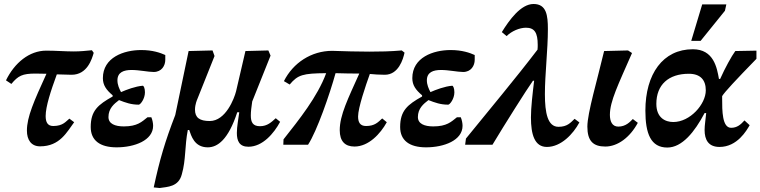

<svg xmlns="http://www.w3.org/2000/svg" viewBox="-20 -726 3814 963"><path d="M181 8C281 8 316 -65 352 -113L328 -131C311 -118 297 -94 247 -94C219 -94 209 -113 209 -144C209 -192 235 -271 265 -353C295 -352 322 -351 339 -351C418 -351 441 -430 450 -461L441 -474C410 -471 384 -468 349 -468C308 -468 260 -472 212 -472C127 -472 53 -411 10 -323L37 -305C71 -346 92 -357 158 -357C173 -357 192 -356 213 -356C150 -218 115 -139 115 -71C115 -25 136 8 181 8Z M565 13C655 13 748 -22 748 -95C748 -107 745 -124 739 -138H720C691 -115 669 -92 601 -92C557 -92 524 -105 524 -139C524 -182 552 -205 577 -224C610 -211 638 -201 676 -201C684 -201 707 -230 707 -263C707 -283 701 -296 696 -296C659 -293 614 -276 587 -264C578 -281 569 -301 569 -323C569 -364 601 -375 640 -375C679 -375 723 -365 751 -365C791 -365 809 -397 809 -426V-450C785 -461 746 -475 688 -475C601 -475 496 -438 496 -334C496 -299 513 -275 545 -248V-242C472 -201 435 -171 435 -89C435 -22 481 13 565 13Z M781 217C819 211 876 212 892 148C913 75 906 7 922 -74H929C939 -46 954 13 1022 13C1071 13 1125 -25 1170 -163H1180C1176 -130 1168 -92 1168 -59C1168 -20 1180 10 1226 10C1297 10 1354 -57 1385 -115L1363 -133C1342 -114 1321 -93 1284 -93C1248 -93 1238 -113 1238 -147C1238 -166 1241 -190 1245 -217L1337 -447L1326 -473L1211 -470C1195 -403 1180 -335 1164 -268C1155 -232 1112 -119 1032 -119C981 -119 958 -136 958 -176C958 -203 969 -227 969 -227L1056 -445L1046 -473L926 -470C904 -363 881 -256 859 -149C808 -17 781 74 751 214Z M1433 -302C1474 -351 1499 -358 1616 -359C1572 -240 1480 -126 1402 -27L1401 0H1525C1570 -69 1634 -254 1663 -359C1694 -358 1745 -357 1782 -357C1726 -232 1684 -149 1684 -73C1684 -18 1710 9 1758 9C1829 9 1888 -55 1920 -113L1897 -132C1876 -113 1860 -94 1816 -94C1785 -94 1776 -114 1776 -142C1776 -185 1814 -297 1835 -355C1857 -353 1882 -351 1910 -351C1979 -351 2002 -429 2009 -462L1995 -473C1939 -468 1885 -467 1832 -467C1770 -467 1710 -469 1646 -471C1542 -471 1450 -411 1404 -319Z M2117 13C2207 13 2300 -22 2300 -95C2300 -107 2297 -124 2291 -138H2272C2243 -115 2221 -92 2153 -92C2109 -92 2076 -105 2076 -139C2076 -182 2104 -205 2129 -224C2162 -211 2190 -201 2228 -201C2236 -201 2259 -230 2259 -263C2259 -283 2253 -296 2248 -296C2211 -293 2166 -276 2139 -264C2130 -281 2121 -301 2121 -323C2121 -364 2153 -375 2192 -375C2231 -375 2275 -365 2303 -365C2343 -365 2361 -397 2361 -426V-450C2337 -461 2298 -475 2240 -475C2153 -475 2048 -438 2048 -334C2048 -299 2065 -275 2097 -248V-242C2024 -201 1987 -171 1987 -89C1987 -22 2033 13 2117 13Z M2723 11C2794 11 2855 -54 2886 -112L2862 -130C2841 -110 2825 -90 2781 -90C2727 -90 2713 -159 2713 -254C2713 -352 2728 -477 2728 -580C2728 -649 2721 -706 2656 -706C2592 -706 2534 -625 2497 -565L2521 -545C2546 -570 2586 -587 2618 -587C2661 -587 2677 -562 2677 -501C2677 -494 2677 -486 2676 -477C2568 -335 2432 -173 2317 -31L2313 0H2450C2510 -100 2621 -276 2653 -321H2659C2651 -255 2643 -187 2643 -137C2643 -52 2661 11 2723 11Z M3016 9C3078 9 3140 -37 3179 -110L3154 -129C3140 -115 3119 -91 3081 -91C3050 -91 3039 -118 3039 -150C3039 -218 3080 -300 3150 -460L3130 -473L3010 -470C2976 -326 2926 -159 2926 -91C2926 -19 2955 9 3016 9Z M3327 14C3401 14 3464 -64 3514 -159H3522C3519 -126 3514 -98 3514 -74C3514 -25 3533 11 3589 11C3678 11 3725 -72 3740 -98L3714 -122C3695 -101 3677 -85 3647 -85C3602 -85 3602 -170 3602 -233C3602 -237 3602 -241 3602 -244C3615 -265 3668 -322 3774 -431V-472L3668 -470C3649 -444 3617 -386 3592 -330H3586C3576 -386 3560 -479 3455 -479C3305 -479 3217 -355 3217 -171C3217 -56 3244 14 3327 14ZM3357 -114C3316 -114 3272 -136 3272 -205C3272 -301 3333 -356 3435 -356C3494 -356 3520 -324 3520 -273C3520 -203 3441 -114 3357 -114ZM3494 -521 3616 -672 3623 -704H3502L3447 -521Z"/></svg>

Font: STIX Two Text
Style: Bold Italic
Weight: 700
Italic angle: -12°
Designer: Ross Mills, John Hudson & Paul Hanslow, Tiro Typeworks Ltd; with prior portions MicroPress Inc. and Coen Hoffman, Elsevi
Foundry: Tiro Typeworks Ltd
Version: Version 2.13 b171